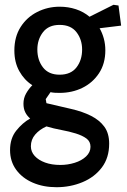

<svg xmlns="http://www.w3.org/2000/svg" viewBox="-20 -513 530 802"><path d="M216 269Q161 269 117 250Q73 231 47.5 196Q22 161 22 114Q22 65 48 32.5Q74 0 106 -18Q93 -29 85.5 -44Q78 -59 78 -80Q78 -103 89 -122.5Q100 -142 115 -157Q81 -179 60.5 -216Q40 -253 40 -302Q40 -359 66 -400Q92 -441 135.5 -463Q179 -485 229 -485Q265 -485 297 -474.5Q329 -464 354 -443L454 -493L475 -490L486 -406L396 -395Q407 -376 413.5 -352.5Q420 -329 420 -303Q420 -247 393.5 -207Q367 -167 324 -146Q281 -125 229 -125Q219 -125 209.5 -125.5Q200 -126 191 -128L171 -99L174 -82L277 -58Q325 -47 360.5 -29Q396 -11 416 16.5Q436 44 436 87Q436 146 405.5 186.5Q375 227 324.5 248Q274 269 216 269ZM232 176Q263 176 292 167Q321 158 339.5 140.5Q358 123 358 100Q358 78 341 65.5Q324 53 296.5 44.5Q269 36 236.5 30Q204 24 174 15Q145 28 127 49Q109 70 109 98Q109 121 125 138.5Q141 156 168.5 166Q196 176 232 176ZM229 -201Q276 -201 299.5 -231.5Q323 -262 323 -306Q323 -348 299.5 -378.5Q276 -409 229 -409Q183 -409 159.5 -378.5Q136 -348 136 -306Q136 -262 159.5 -231.5Q183 -201 229 -201Z"/></svg>

Font: Kreon Light
Style: Regular
Weight: 400
Version: Version 2.002